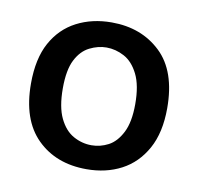

<svg xmlns="http://www.w3.org/2000/svg" viewBox="-53 -725 512 495"><g transform="rotate(10 202.5 -478.0)"><path d="M203 -286Q123 -286 73.5 -335Q24 -384 24 -479Q24 -544 47 -586Q70 -628 110.5 -649Q151 -670 202 -670Q280 -670 330.5 -622Q381 -574 381 -477Q381 -413 357.5 -370.5Q334 -328 294 -307Q254 -286 203 -286ZM205 -349Q228 -349 249 -360Q270 -371 284 -398.5Q298 -426 298 -473Q298 -522 283.5 -551Q269 -580 246.5 -592Q224 -604 200 -604Q178 -604 156 -593Q134 -582 120.5 -555.5Q107 -529 107 -481Q107 -432 121 -403Q135 -374 157.5 -361.5Q180 -349 205 -349Z"/></g></svg>

Font: Bricolage Grotesque 48pt Condensed ExtraBold
Style: Regular
Weight: 400
Version: Version 1.000;gftools[0.9.30]